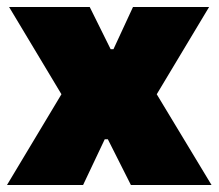

<svg xmlns="http://www.w3.org/2000/svg" viewBox="-20 -530 626 550"><path d="M0 0 156 -260 6 -510H237L297 -389H305L361 -510H579L429 -260L586 0H355L289 -131H280L218 0Z"/></svg>

Font: Saira Thin Black
Style: Regular
Weight: 900
Version: Version 1.101